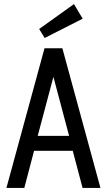

<svg xmlns="http://www.w3.org/2000/svg" viewBox="-20 -925 527 945"><path d="M11.6 0H99.6L147.7 -182.9H338L386.4 0H474.4L287 -687.3H199ZM165.6 -256.3 242.9 -546.7 320.1 -256.3ZM200 -738.1 386.9 -833 344.1 -904.9 172.7 -782.3Z"/></svg>

Font: Secuela Black
Style: Regular
Weight: 900
Designer: Fernando Haro
Foundry: deFharo
Version: Version 1.704